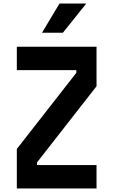

<svg xmlns="http://www.w3.org/2000/svg" viewBox="-20 -1064 640 1084"><path d="M75 0V-223L411 -653V-668H75V-800H525V-577L189 -147V-132H525V0ZM217 -879 316 -1044H467L335 -879Z"/></svg>

Font: Martian Mono Condensed SemiBold
Style: Regular
Weight: 600
Width: 3
Designer: Roman Shamin
Foundry: Evil Martians
Version: Version 1.000